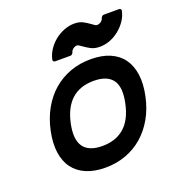

<svg xmlns="http://www.w3.org/2000/svg" viewBox="-108 -643 684 741"><g transform="rotate(-20 234.0 -272.0)"><path d="M289.6 -403.3Q335 -403.3 367.9 -389.2Q400.9 -375 420.2 -348.4Q439.5 -321.8 444.8 -283.4Q450.2 -245.1 439.9 -196.8Q429.7 -147.9 407.7 -109.6Q385.7 -71.3 354.7 -44.7Q323.7 -18.1 284.9 -4.2Q246.1 9.8 201.7 9.8Q156.7 9.8 123.8 -4.2Q90.8 -18.1 71 -44.7Q51.3 -71.3 45.9 -109.6Q40.5 -147.9 50.8 -196.8Q61 -245.1 82.8 -283.4Q104.5 -321.8 135.5 -348.4Q166.5 -375 205.6 -389.2Q244.6 -403.3 289.6 -403.3ZM349.1 -290.5Q327.1 -320.8 272 -320.8Q159.7 -320.8 133.3 -196.8Q106.9 -72.8 219.2 -72.8Q273.9 -72.8 309.1 -103.3Q344.2 -133.8 357.4 -196.8Q371.1 -260.3 349.1 -290.5ZM158.2 -442.4Q154.3 -442.4 151.9 -445.3Q149.4 -448.2 150.4 -452.1Q154.8 -473.1 167.2 -491.7Q179.7 -510.3 197 -524.2Q214.4 -538.1 235.1 -546.1Q255.9 -554.2 276.9 -554.2Q298.3 -554.2 313 -546.1Q327.6 -538.1 338.9 -529.8Q345.2 -525.4 349.9 -522Q354.5 -518.6 358.4 -518.6Q367.2 -518.6 375 -524.2Q382.8 -529.8 384.8 -537.6Q385.7 -541.5 389.2 -544.4Q392.6 -547.4 396.5 -547.4H459.5Q463.4 -547.4 465.8 -544.4Q468.3 -541.5 467.3 -537.6Q462.9 -516.6 450.4 -498.3Q438 -480 420.9 -466.1Q403.8 -452.1 383.1 -444.1Q362.3 -436 340.8 -436Q318.8 -436 304 -444.1Q289.1 -452.1 277.8 -460.4Q271 -464.8 266.6 -468Q262.2 -471.2 259.3 -471.2Q249.5 -471.2 242.2 -465.3Q234.9 -459.5 232.9 -452.1Q231.9 -448.2 228.5 -445.3Q225.1 -442.4 221.2 -442.4Z"/></g></svg>

Font: Fibel Nord
Style: Bold Italic
Weight: 700
Designer: Peter Wiegel
Foundry: Peter Wioegel
Version: Version 000.000